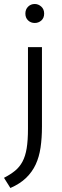

<svg xmlns="http://www.w3.org/2000/svg" viewBox="-57 -706 310 961"><path d="M83 -470H153V-72Q153 -15 146 32.5Q139 80 121.5 117.5Q104 155 73.5 184.5Q43 214 -5 235L-37 184Q-4 167 18.5 148.5Q41 130 55.5 103Q70 76 76.5 36.5Q83 -3 83 -62ZM117 -591Q97 -591 83.5 -604Q70 -617 70 -638Q70 -659 83.5 -672.5Q97 -686 117 -686Q135 -686 149.5 -673Q164 -660 164 -638Q164 -616 150 -603.5Q136 -591 117 -591Z"/></svg>

Font: Mukta Vaani Light
Style: Regular
Weight: 300
Designer: Noopur Datye, Girish Dalvi, Yashodeep Gholap, Pallavi Karambelkar
Foundry: Ek Type
Version: Version 2.538;PS 1.000;hotconv 16.6.51;makeotf.lib2.5.65220;